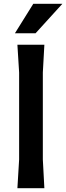

<svg xmlns="http://www.w3.org/2000/svg" viewBox="-20 -984 346 1004"><path d="M80 -150V-605L71 -750H212L204 -605V-150L212 0H71ZM306 -964 166 -810H58L154 -964Z"/></svg>

Font: Farro Medium
Style: Regular
Weight: 500
Designer: Aceler Chua
Foundry: Grayscale Limited
Version: Version 1.101